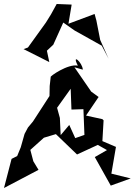

<svg xmlns="http://www.w3.org/2000/svg" viewBox="-51 -894 675 962"><path d="M184 -640 216 -670 266 -781 323 -741 459 -665 493 -600 451 -694 432 -791 423 -824 292 -775 308 -871 233 -874 205 -823 179 -781 89 -656 67 -648 196 -583ZM364 -545C362 -581 306 -630 339 -565C290 -576 196 -510 203 -508L198 -463L197 -413L114 -285L89 -255L72 -223L53 -156L35 -112L7 -98L-31 48L142 -43L116 -86L101 -143L169 -204L229 -222L335 -120L439 -168L485 -142L424 -107L504 36L604 0L507 -24L530 -158L462 -187L468 -291L462 -297L380 -315L443 -408L406 -435L322 -557ZM294 -508 302 -481 307 -345 367 -347 372 -218 326 -202 296 -268 253 -217 249 -303 235 -354 313 -463 305 -480Z"/></svg>

Font: Charger Distortion
Style: 2
Weight: 400
Designer: Jasper
Foundry: Cannot Into Space Fonts
Version: Version 0.98